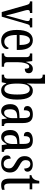

<svg xmlns="http://www.w3.org/2000/svg" viewBox="1260 -2060 810 3371"><g transform="rotate(90 1665.5 -375.0)"><path d="M66 -442 192 0H273L395 -417C412 -479 420 -495 451 -495H462V-536H299V-495H307C335 -495 350 -483 350 -460C350 -438 346 -418 336 -384L287 -208C270 -149 258 -97 251 -71C245 -105 230 -170 216 -220L165 -405C160 -423 156 -441 156 -459C156 -481 168 -495 198 -495H209V-536H5V-495C38 -495 54 -485 66 -442Z M695 10C797 10 842 -50 842 -91C842 -109 833 -119 822 -124C803 -81 768 -45 713 -45C637 -45 595 -114 594 -264H857V-304C857 -462 793 -546 687 -546C572 -546 506 -452 506 -264C506 -90 573 10 695 10ZM771 -313H595C598 -430 629 -496 689 -496C748 -496 770 -422 771 -313Z M918 0H1152V-41H1133C1099 -41 1072 -49 1072 -108V-276C1072 -370 1097 -483 1146 -483C1177 -483 1187 -460 1187 -405C1242 -405 1266 -431 1266 -471C1266 -516 1240 -546 1187 -546C1122 -546 1091 -492 1069 -428H1066L1053 -536H919V-495H922C957 -495 984 -486 984 -427V-113C984 -50 956 -41 921 -41H918Z M1568 10C1668 10 1729 -76 1729 -269C1729 -461 1673 -546 1573 -546C1507 -546 1471 -505 1448 -443H1446C1447 -474 1449 -539 1449 -575V-760H1292V-719H1298C1333 -719 1362 -711 1362 -651V-113C1362 -50 1332 -41 1298 -41H1292V0H1425L1441 -78H1447C1469 -26 1507 10 1568 10ZM1550 -46C1472 -46 1448 -125 1448 -270C1448 -414 1474 -492 1549 -492C1614 -492 1640 -421 1640 -271C1640 -125 1614 -46 1550 -46Z M1930 10C1997 10 2022 -31 2056 -88H2062L2074 0H2193V-41H2190C2154 -41 2141 -57 2141 -113V-372C2141 -499 2090 -546 1991 -546C1901 -546 1842 -510 1842 -450C1842 -409 1867 -388 1916 -388C1916 -453 1928 -497 1984 -497C2043 -497 2054 -448 2054 -373V-312L1989 -309C1868 -304 1809 -256 1809 -150C1809 -41 1863 10 1930 10ZM1958 -42C1917 -42 1899 -82 1899 -144C1899 -223 1926 -265 2009 -270L2055 -273V-191C2055 -106 2017 -42 1958 -42Z M2384 10C2451 10 2476 -31 2510 -88H2516L2528 0H2647V-41H2644C2608 -41 2595 -57 2595 -113V-372C2595 -499 2544 -546 2445 -546C2355 -546 2296 -510 2296 -450C2296 -409 2321 -388 2370 -388C2370 -453 2382 -497 2438 -497C2497 -497 2508 -448 2508 -373V-312L2443 -309C2322 -304 2263 -256 2263 -150C2263 -41 2317 10 2384 10ZM2412 -42C2371 -42 2353 -82 2353 -144C2353 -223 2380 -265 2463 -270L2509 -273V-191C2509 -106 2471 -42 2412 -42Z M2852 10C2951 10 3009 -49 3009 -143C3009 -227 2969 -268 2888 -310C2818 -347 2792 -368 2792 -423C2792 -470 2816 -502 2861 -502C2910 -502 2939 -465 2939 -395C2975 -395 2995 -417 2995 -452C2995 -502 2953 -545 2868 -545C2781 -545 2722 -495 2722 -405C2722 -321 2759 -285 2849 -235C2915 -198 2937 -174 2937 -125C2937 -67 2910 -34 2854 -34C2794 -34 2766 -86 2766 -157C2737 -157 2709 -140 2709 -94C2709 -24 2763 10 2852 10Z M3227 10C3266 10 3296 2 3313 -5V-51C3295 -46 3279 -43 3257 -43C3218 -43 3202 -72 3202 -144V-490H3305V-536H3202V-659H3156C3148 -603 3138 -580 3122 -560C3106 -539 3086 -527 3055 -521V-490H3116V-145C3116 -30 3152 10 3227 10Z"/></g></svg>

Font: Noto Serif Myanmar ExtCond
Style: Regular
Weight: 400
Width: 2
Designer: Ben Mitchell and the Monotype Design Team
Foundry: Monotype Imaging Inc.
Version: Version 2.106